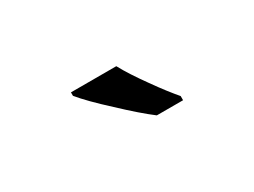

<svg xmlns="http://www.w3.org/2000/svg" viewBox="-28 -931 647 489"><g transform="rotate(-30 296.0 -686.0)"><path d="M414.1 -606V-618.2C399.9 -634.8 381.8 -657.7 360.8 -687.5C339.4 -717.3 322.3 -743.2 310.1 -766.1H176.8V-755.9C192.4 -736.8 217.3 -711.4 252 -679.7C286.1 -647.5 314.5 -623 336.9 -606Z"/></g></svg>

Font: Samim Medium
Style: Regular
Weight: 500
Foundry: DejaVu fonts team - Redesigned by Saber Rastikerdar
Version: Version 4.0.5